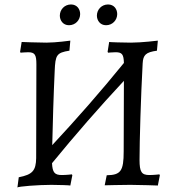

<svg xmlns="http://www.w3.org/2000/svg" viewBox="-20 -828 793 860"><path d="M289 -715C318 -715 339 -738 339 -765C339 -787 325 -808 298 -808C269 -808 248 -785 248 -758C248 -737 262 -715 289 -715ZM455 -715C484 -715 505 -738 505 -765C505 -787 491 -808 464 -808C435 -808 414 -785 414 -758C414 -737 428 -715 455 -715ZM694 -47C694 -47 669 -44 649 -44C614 -44 605 -58 605 -112C605 -195 611 -398 619 -544C621 -582 633 -594 683 -601L687 -646C687 -646 615 -637 567 -637C535 -637 469 -639 469 -640L462 -596L464 -592C464 -592 486 -594 498 -594C527 -594 534 -584 535 -546C431 -418 324 -296 214 -178C216 -269 220 -406 225 -511C228 -581 233 -592 291 -601L295 -646C295 -646 231 -637 188 -637C150 -637 77 -640 77 -640L70 -596L72 -592C72 -592 94 -594 106 -594C136 -594 143 -583 143 -540L142 -120C141 -64 126 -46 64 -34L58 12C60 7 152 0 210 0C245 0 295 2 295 3L304 -43L302 -47C302 -47 277 -44 257 -44C225 -44 215 -55 213 -97C317 -224 424 -347 535 -466L534 -150C534 -62 521 -44 458 -43L449 2C449 2 529 0 564 0C608 0 687 3 687 3L696 -43Z"/></svg>

Font: Alegreya SC
Style: Regular
Weight: 400
Designer: Juan Pablo del Peral
Foundry: Huerta Tipografica
Version: Version 2.007;PS 002.007;hotconv 1.0.88;makeotf.lib2.5.64775